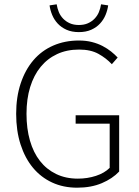

<svg xmlns="http://www.w3.org/2000/svg" viewBox="-20 -859 645 891"><path d="M338 12Q274 12 222 -12Q170 -36 133 -80.5Q96 -125 75.5 -188.5Q55 -252 55 -331Q55 -409 76 -472Q97 -535 135 -579.5Q173 -624 227 -647.5Q281 -671 346 -671Q379 -671 406.5 -664Q434 -657 456 -645.5Q478 -634 495.5 -620Q513 -606 526 -592L499 -561Q473 -589 437 -609Q401 -629 347 -629Q290 -629 245 -608Q200 -587 168.5 -548.5Q137 -510 120 -455Q103 -400 103 -331Q103 -262 119 -206.5Q135 -151 165.5 -112Q196 -73 240.5 -51.5Q285 -30 341 -30Q386 -30 425.5 -43Q465 -56 489 -80V-285H331V-324H533V-63Q502 -30 452.5 -9Q403 12 338 12ZM346 -710Q313 -710 288.5 -721Q264 -732 247.5 -750Q231 -768 222 -790Q213 -812 210 -834L243 -839Q246 -820 253 -803Q260 -786 273 -772.5Q286 -759 304 -751Q322 -743 346 -743Q370 -743 388 -751Q406 -759 419 -772.5Q432 -786 439 -803Q446 -820 449 -839L482 -834Q479 -812 470 -790Q461 -768 444.5 -750Q428 -732 403.5 -721Q379 -710 346 -710Z"/></svg>

Font: hySource Sans Pro Light
Style: Regular
Weight: 300
Designer: Paul D. Hunt
Foundry: Adobe Systems Incorporated
Version: Version 2.021;PS 2.000;hotconv 1.0.86;makeotf.lib2.5.63406